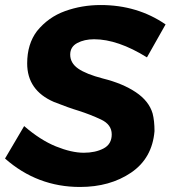

<svg xmlns="http://www.w3.org/2000/svg" viewBox="-33 -733 680 763"><path d="M285 10Q115 10 -13 -103L63 -232Q127 -176.5 189.2 -151.2Q251.5 -126 300 -126Q346 -126 378.5 -143Q411 -160 411 -199Q411 -238 368.5 -258Q326 -278 279 -293Q239 -305 181 -328Q75 -374 75 -481Q75 -558 114 -609.5Q159 -665 225.8 -689Q292.5 -713 367 -713Q513 -713 625 -636L551 -505Q435 -577 341 -577Q302 -577 274 -562Q246 -547 246 -516Q246 -482.5 277.5 -460.5Q309 -438.5 376 -421Q454.5 -401.5 506.8 -366.5Q559 -331.5 573.5 -282Q581 -253 581 -212Q572 -104 488 -47Q404 10 285 10Z"/></svg>

Font: Argentum Sans SemiBold
Style: Italic
Weight: 600
Italic angle: -11°
Designer: Julieta Ulanovsky (font), Cristiano Sobral (main changes and remaster)
Foundry: Julieta Ulanovsky (font), Cristiano Sobral (main changes and remaster)
Version: Version 2.007;June 15, 2022;FontCreator 14.0.0.2814 64-bit; 